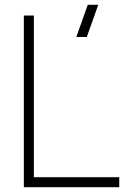

<svg xmlns="http://www.w3.org/2000/svg" viewBox="-20 -785 535 805"><path d="M344 -630H300L348 -765H392ZM80 0V-720H122V-42H480V0Z"/></svg>

Font: Manrope ExtraLight
Style: Regular
Weight: 200
Designer: Mikhail Sharanda
Foundry: Mikhail Sharanda
Version: Version 4.505